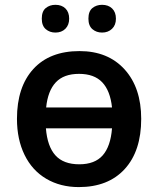

<svg xmlns="http://www.w3.org/2000/svg" viewBox="-20 -760 651 790"><path d="M561 -271Q561 -138.7 493.2 -64.5Q425.3 9.8 304.2 9.8Q228.5 9.8 170.4 -24.4Q112.3 -58.6 81.1 -122.6Q49.8 -186.5 49.8 -271Q49.8 -402.3 117.2 -476.1Q184.6 -549.8 307.1 -549.8Q424.3 -549.8 492.7 -474.4Q561 -398.9 561 -271ZM306.2 -84Q370.1 -84 402.6 -120.8Q435.1 -157.7 440.9 -231.9H168.9Q174.8 -157.7 208 -120.8Q241.2 -84 306.2 -84ZM305.2 -456.1Q242.2 -456.1 209.5 -421.1Q176.8 -386.2 169.9 -317.9H440.9Q433.6 -386.7 400.6 -421.4Q367.7 -456.1 305.2 -456.1ZM151.9 -683.1Q151.9 -713.4 168.2 -726.8Q184.6 -740.2 208 -740.2Q233.9 -740.2 249.3 -725.1Q264.6 -710 264.6 -683.1Q264.6 -657.2 249 -641.6Q233.4 -626 208 -626Q184.6 -626 168.2 -640.1Q151.9 -654.3 151.9 -683.1ZM343.8 -683.1Q343.8 -713.4 360.1 -726.8Q376.5 -740.2 399.9 -740.2Q425.8 -740.2 441.4 -725.1Q457 -710 457 -683.1Q457 -656.7 440.9 -641.4Q424.8 -626 399.9 -626Q376.5 -626 360.1 -640.1Q343.8 -654.3 343.8 -683.1Z"/></svg>

Font: JBL Sans
Style: Semibold
Weight: 600
Version: Version 1.10